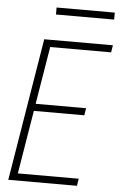

<svg xmlns="http://www.w3.org/2000/svg" viewBox="-60 -945 620 986"><g transform="rotate(5 250.0 -451.5)"><path d="M21 0 142 -735H496L490 -698H176L127 -401H387L381 -364H121L67 -37H381L375 0ZM191 -867V-903H491V-867Z"/></g></svg>

Font: Iosevka Term Curly Extralight
Style: Italic
Weight: 200
Italic angle: -9°
Designer: Belleve Invis
Foundry: Belleve Invis
Version: Version 32.3.0